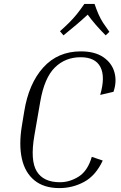

<svg xmlns="http://www.w3.org/2000/svg" viewBox="-20 -953 619 983"><path d="M284 10Q205 10 156.5 -29.5Q108 -69 92 -140.5Q76 -212 92 -309L104 -382Q127 -525 201.5 -607.5Q276 -690 394 -690Q466 -690 509.5 -660Q553 -630 566 -582.5Q579 -535 561 -483L493 -467Q520 -560 494 -610Q468 -660 393 -660Q314 -660 260.5 -607Q207 -554 186 -432L156 -259Q134 -132 168 -76Q202 -20 287 -20Q337 -20 383 -49Q429 -78 450 -150L506 -131Q470 -54 411 -22Q352 10 284 10ZM540 -790 521 -772Q493 -800 470.5 -826Q448 -852 429 -878Q401 -852 371 -826.5Q341 -801 305 -772L287 -793Q316 -819 335.5 -838.5Q355 -858 372.5 -879.5Q390 -901 412 -933H464Q475 -901 485 -878.5Q495 -856 508 -836Q521 -816 540 -790Z"/></svg>

Font: Inria Serif Light
Style: Italic
Weight: 300
Italic angle: -10°
Designer: Black Foundry Team
Foundry: Black Foundry
Version: Version 1.000; ttfautohint (v1.8.3)